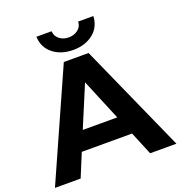

<svg xmlns="http://www.w3.org/2000/svg" viewBox="-165 -1034 1097 1166"><g transform="rotate(-20 383.5 -450.5)"><path d="M270 -273H493L382 -540ZM544 -150H219L157 0H-9L303 -700H463L776 0H606ZM383 -749Q305 -749 253.5 -790Q202 -831 199 -901H297Q299 -869 323.5 -849.5Q348 -830 383 -830Q418 -830 443 -849.5Q468 -869 469 -901H567Q564 -831 512.5 -790Q461 -749 383 -749Z"/></g></svg>

Font: Montserrat Z
Style: Bold
Weight: 700
Designer: Julieta Ulanovsky
Foundry: Julieta Ulanovsky
Version: Version 8.000